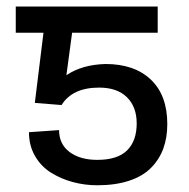

<svg xmlns="http://www.w3.org/2000/svg" viewBox="-20 -548 567 576"><path d="M110.4 -449.7H27.3V-528.3H453.1V-449.7H196.3L179.2 -322.3Q225.6 -354 296.4 -356Q383.3 -356 432.6 -309.1Q481.9 -262.2 481.9 -175.8Q481.9 -135.3 470 -102.5Q458 -69.8 433.3 -44.7Q408.7 -19.5 367.7 -5.9Q326.7 7.8 272 7.8Q233.4 7.8 197.8 -2Q162.1 -11.7 132.3 -30.5Q102.5 -49.3 84.7 -80.6Q66.9 -111.8 66.9 -151.4L157.2 -157.7Q157.2 -115.7 188.7 -92Q220.2 -68.4 272 -68.4Q332.5 -68.4 361.3 -96.9Q390.1 -125.5 390.1 -177.7Q390.1 -227.5 360.8 -256.3Q331.5 -285.2 277.3 -285.2Q197.3 -285.2 164.6 -232.9L84.5 -239.3Z"/></svg>

Font: Bert Sans Medium
Style: Regular
Weight: 500
Designer: Christian Robertson, Adam Twardoch, & Cristiano Sobral
Foundry: Google
Version: Version 12.135;January 10, 2020;FontCreator 12.0.0.2547 64-b